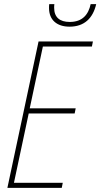

<svg xmlns="http://www.w3.org/2000/svg" viewBox="-20 -916 489 936"><path d="M319 -786C391 -786 433 -827 449 -896H422C411 -845 382 -809 320 -809C271 -809 244 -832 244 -878C244 -883 244 -888 245 -896H220C219 -890 219 -883 219 -877C219 -818 258 -786 319 -786ZM16 0H281L286 -25H48L120 -363H344L349 -388H125L189 -689H428L433 -714H168Z"/></svg>

Font: Noto Sans Condensed Thin
Style: Italic
Weight: 100
Width: 3
Italic angle: -12°
Designer: Monotype Design Team
Foundry: Monotype Imaging Inc.
Version: Version 2.013